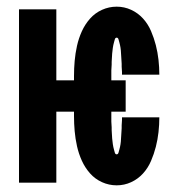

<svg xmlns="http://www.w3.org/2000/svg" viewBox="-20 -548 540 576"><path d="M330 8Q307 8 286 -1.5Q265 -11 250 -28Q235 -45 225.5 -66Q216 -87 211 -109.5Q206 -132 204 -154.5Q202 -177 202 -200V-213H149V0H37V-520H149V-307H202V-320Q202 -343 204 -365.5Q206 -388 211 -410.5Q216 -433 225.5 -454Q235 -475 250 -492Q265 -509 286 -518.5Q307 -528 330 -528Q353 -528 373.5 -518.5Q394 -509 409 -492.5Q424 -476 433 -455Q442 -434 447.5 -412.5Q453 -391 455.5 -368.5Q458 -346 458 -324H346Q346 -328 346 -332Q346 -336 345.5 -340Q345 -344 345 -348Q345 -352 345 -356.5Q345 -361 344.5 -365Q344 -369 344 -373Q344 -377 343.5 -381Q343 -385 343 -389Q343 -393 342.5 -397Q342 -401 341.5 -405Q341 -409 340 -413Q339 -417 338 -421Q337 -425 335.5 -430Q334 -435 330 -435Q326 -435 324.5 -430Q323 -425 322 -421Q321 -417 320 -413Q319 -409 318.5 -404.5Q318 -400 317.5 -396Q317 -392 316.5 -387.5Q316 -383 316 -379Q316 -375 315.5 -371Q315 -367 315 -362.5Q315 -358 315 -354Q315 -350 314.5 -345.5Q314 -341 314 -337Q314 -333 314 -328.5Q314 -324 314 -320V-307H357V-213H314V-200Q314 -196 314 -191.5Q314 -187 314 -183Q314 -179 314.5 -174.5Q315 -170 315 -166Q315 -162 315 -157.5Q315 -153 315.5 -149Q316 -145 316 -141Q316 -137 316.5 -132.5Q317 -128 317.5 -124Q318 -120 318.5 -115.5Q319 -111 320 -107Q321 -103 322 -99Q323 -95 324.5 -90Q326 -85 330 -85Q334 -85 335.5 -90Q337 -95 338 -99Q339 -103 340 -107Q341 -111 341.5 -115Q342 -119 342.5 -123Q343 -127 343 -131Q343 -135 343.5 -139Q344 -143 344 -147Q344 -151 344.5 -155Q345 -159 345 -163.5Q345 -168 345 -172Q345 -176 345.5 -180Q346 -184 346 -188Q346 -192 346 -196H458Q458 -174 455.5 -151.5Q453 -129 447.5 -107.5Q442 -86 433 -65Q424 -44 409 -27.5Q394 -11 373.5 -1.5Q353 8 330 8Z"/></svg>

Font: Iosevka SS04 Heavy
Style: Regular
Weight: 900
Monospace: yes
Designer: Belleve Invis
Foundry: Belleve Invis
Version: Version 19.0.0; ttfautohint (v1.8.4)